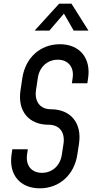

<svg xmlns="http://www.w3.org/2000/svg" viewBox="-20 -1006 511 1042"><path d="M168 -840H248L327 -932L380 -840H460L368 -986H301ZM196 16C303 16 384 -58 400 -169L409 -228C425 -339 363 -413 256 -413C199 -413 167 -454 175 -514L185 -581C193 -642 237 -682 294 -682C349 -682 384 -642 374 -581L370 -554H454L458 -581C475 -692 411 -766 305 -766C197 -766 117 -691 101 -581L91 -514C75 -402 137 -329 244 -329C302 -329 333 -289 325 -228L316 -169C308 -108 264 -68 208 -68C150 -68 118 -109 127 -169L131 -196H47L43 -169C26 -58 89 16 196 16Z"/></svg>

Font: Mohave
Style: Italic
Weight: 400
Italic angle: -8°
Designer: Gumpita Rahayu
Foundry: Tokotype
Version: Version 2.002;PS 002.002;hotconv 1.0.88;makeotf.lib2.5.64775